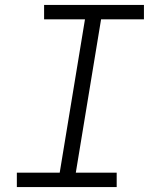

<svg xmlns="http://www.w3.org/2000/svg" viewBox="-20 -755 640 775"><path d="M48 0V-58H221L323 -677H158V-735H561V-677H388L286 -58H451V0Z"/></svg>

Font: Iosevka Curly Slab LtEx
Style: Italic
Weight: 300
Width: 7
Italic angle: -9°
Monospace: yes
Designer: Belleve Invis
Foundry: Belleve Invis
Version: Version 11.1.0; ttfautohint (v1.8.3)